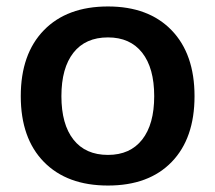

<svg xmlns="http://www.w3.org/2000/svg" viewBox="-20 -570 673 600"><path d="M317.4 -549.8Q444.3 -549.8 516.1 -475.6Q587.9 -401.4 587.9 -269.5Q587.9 -137.7 516.6 -64Q445.3 9.8 317.4 9.8Q189.5 9.8 117.2 -64Q44.9 -137.7 44.9 -269.5Q44.9 -401.4 117.2 -475.6Q189.5 -549.8 317.4 -549.8ZM317.4 -85.9Q386.7 -85.9 424.3 -133.8Q461.9 -181.6 461.9 -269.5Q461.9 -357.4 424.3 -405.3Q386.7 -453.1 317.4 -453.1Q247.1 -453.1 209.5 -405.3Q171.9 -357.4 171.9 -269.5Q171.9 -181.6 209.5 -133.8Q247.1 -85.9 317.4 -85.9Z"/></svg>

Font: Min Sans SemiBold
Style: Regular
Weight: 600
Designer: Jinseong-Kim, NotoSansCJK, Nunito
Foundry: Jinseong-Kim
Version: Version 1.400;Glyphs 3.1.2 (3151)